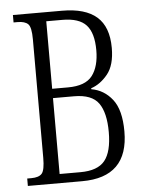

<svg xmlns="http://www.w3.org/2000/svg" viewBox="-52 -756 608 799"><g transform="rotate(-5 252.0 -357.0)"><path d="M32 0V-31H49Q81 -31 93.5 -45.5Q106 -60 106 -111V-606Q106 -657 92.5 -670Q79 -683 49 -683H32V-714H237Q334 -714 382 -672Q430 -630 430 -542Q430 -470 399.5 -432.5Q369 -395 330 -382V-378Q383 -369 417.5 -325Q452 -281 452 -191Q452 0 259 0ZM234 -394Q307 -394 336 -432Q365 -470 365 -538Q365 -610 335 -643Q305 -676 235 -676H168V-394ZM255 -38Q327 -38 357 -75Q387 -112 387 -194Q387 -275 358.5 -315Q330 -355 256 -355H168V-38Z"/></g></svg>

Font: Noto Serif Sinhala ExtraCondensed Light
Style: Regular
Weight: 300
Width: 2
Designer: Jelle Bosma - Monotype Design Team
Foundry: Monotype Imaging Inc.
Version: Version 2.007; ttfautohint (v1.8.4.7-5d5b)